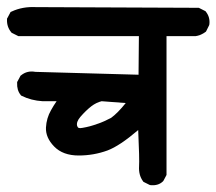

<svg xmlns="http://www.w3.org/2000/svg" viewBox="-34 -588 626 556"><path d="M398.9 -52.7 383.3 -60.5 381.3 -61.5 379.9 -63.5Q367.2 -81.1 368.7 -106.4Q370.1 -126 366.2 -211.4Q312.5 -165.5 277.3 -152.3Q237.3 -137.7 193.8 -137.7Q148.4 -137.7 123 -163.6Q97.7 -189.5 99.1 -218.8Q100.6 -246.1 113.8 -269Q121.1 -282.2 129.9 -294.9H89.8H89.4Q56.2 -296.9 28.8 -310.5L26.9 -311.5L25.9 -313Q14.6 -326.7 15.6 -348.1V-350.6L16.6 -352.1L24.4 -366.7L25.4 -368.7L27.3 -370.1Q44.9 -384.3 68.4 -379.9L367.2 -371.6L368.2 -483.4H21.5H19L17.1 -484.4L1.5 -492.2L-0.5 -493.2L-1.5 -494.6Q-14.6 -510.3 -13.7 -531.7V-534.2L-12.7 -535.6L-4.9 -550.3L-3.4 -553.2L0 -554.7Q31.2 -569.3 69.8 -567.4L539.1 -565.4H541.5L543.5 -564.5L559.1 -556.6L561 -555.7L562.5 -553.7Q574.7 -538.1 572.3 -517.6L571.8 -515.6L571.3 -514.2L563.5 -498.5L562.5 -496.6L560.5 -495.1Q558.1 -493.2 555.4 -491.7Q552.7 -490.2 550 -488.8Q547.4 -487.3 544.4 -486.3Q541.5 -485.4 538.6 -484.6Q535.6 -483.9 532.7 -483.4H532.2H531.2H448.2V-84V-81.5L447.3 -79.6L439.5 -64.9L438.5 -63.5L437 -62Q430.2 -55.7 421.1 -53.2Q412.1 -50.8 402.3 -51.8L400.4 -52.2ZM287.6 -246.6Q306.6 -260.3 330.1 -289.6L260.3 -294.9Q244.6 -291 230.5 -280.3Q214.8 -268.1 198.7 -249.5Q186 -234.4 189.5 -223.1Q190.9 -218.8 194.1 -217.5Q197.3 -216.3 205.1 -217.8Q226.1 -221.2 247.1 -229Q257.8 -232.4 268.1 -237.1Q278.3 -241.7 287.6 -246.6Z"/></svg>

Font: NaikaiFont
Style: Bold
Weight: 700
Version: Version 1.89